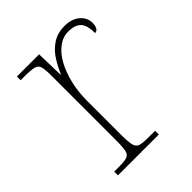

<svg xmlns="http://www.w3.org/2000/svg" viewBox="-161 -636 728 728"><g transform="rotate(-45 202.5 -272.0)"><path d="M49 0V-20H71Q101 -20 115.5 -24Q130 -28 134 -44.5Q138 -61 138 -98V-442Q138 -477 134 -492.5Q130 -508 114 -512Q98 -516 61 -516H43V-536H162L165 -424H167Q179 -453 196.5 -480.5Q214 -508 241 -526Q268 -544 306 -544Q344 -544 367 -524.5Q390 -505 390 -476Q390 -463 385 -453Q380 -443 369 -443Q369 -487 352 -503Q335 -519 301 -519Q272 -519 247 -500Q222 -481 204 -448Q186 -415 176 -372.5Q166 -330 166 -284V-98Q166 -61 170.5 -44.5Q175 -28 189 -24Q203 -20 233 -20H268V0Z"/></g></svg>

Font: Noto Serif Kannada Thin
Style: Regular
Weight: 250
Version: Version 2.003